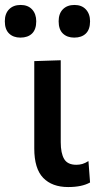

<svg xmlns="http://www.w3.org/2000/svg" viewBox="-68 -744 401 776"><path d="M207.5 12Q142.5 12 106.5 -25.2Q70.5 -62.5 70.5 -144V-497L177.5 -500.5V-169Q177.5 -125 191.2 -101.5Q205 -78 240.5 -78Q253 -78 264.5 -81.2Q276 -84.5 289.5 -93L296 -6.5Q263 12 207.5 12ZM232 -592Q203.5 -592 186.2 -608.5Q169 -625 169 -658Q169 -689 186.2 -706.5Q203.5 -724 233 -724Q262.5 -724 279.2 -705.8Q296 -687.5 296 -658Q296 -625 279 -608.5Q262 -592 232 -592ZM14.5 -592Q-14 -592 -31.2 -608.5Q-48.5 -625 -48.5 -658Q-48.5 -689 -31.2 -706.5Q-14 -724 15.5 -724Q45 -724 61.8 -705.8Q78.5 -687.5 78.5 -658Q78.5 -625 61.5 -608.5Q44.5 -592 14.5 -592Z"/></svg>

Font: Heraclito Medium
Style: Regular
Weight: 500
Designer: Kostas Bartsokas (font) & Cristiano Sobral (main changes)
Foundry: Kostas Bartsokas (font) & Cristiano Sobral (main changes)
Version: Version 1.00;July 8, 2020;FontCreator 13.0.0.2655 64-bit